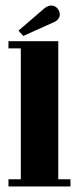

<svg xmlns="http://www.w3.org/2000/svg" viewBox="-20 -672 284 692"><path d="M10.5 0V-26H55V-497.5H10.5V-523.5H190V-26H234V0ZM64 -542.5 46.5 -561.5 137 -639.5Q151.5 -652 164.5 -652Q182 -652 191.5 -635Q195.5 -628 195.5 -620.5Q195.5 -599.5 168.5 -589.5Z"/></svg>

Font: Imbue 50pt ExtraBold
Style: Regular
Weight: 800
Designer: Tyler Finck
Foundry: Etcetera Type Company
Version: Version 1.102; ttfautohint (v1.8.3)